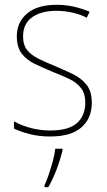

<svg xmlns="http://www.w3.org/2000/svg" viewBox="-20 -558 444 799"><path d="M362 -130Q362 -66 319 -28Q276 10 189 10Q141 10 101.5 -0.5Q62 -11 38 -23V-53Q71 -35 109.5 -25Q148 -15 189 -15Q266 -15 300.5 -46Q335 -77 335 -131Q335 -168 317.5 -191Q300 -214 269 -229Q238 -244 199 -259Q158 -276 124 -292.5Q90 -309 70 -335.5Q50 -362 50 -407Q50 -466 93 -502Q136 -538 215 -538Q255 -538 290.5 -529.5Q326 -521 353 -509L341 -484Q318 -497 283.5 -505Q249 -513 215 -513Q151 -513 113.5 -486Q76 -459 76 -407Q76 -370 93.5 -349Q111 -328 140.5 -313.5Q170 -299 207 -284Q247 -267 282.5 -250Q318 -233 340 -205.5Q362 -178 362 -130ZM240 68Q231 106 216 146Q201 186 181 221H165V214Q173 197 182.5 169Q192 141 200 111.5Q208 82 210 61H240Z"/></svg>

Font: Noto Sans Lao UI SemCond Thin
Style: Regular
Weight: 100
Width: 4
Designer: Monotype Design Team
Foundry: Monotype Imaging Inc.
Version: Version 2.000; ttfautohint (v1.8.4.7-5d5b)